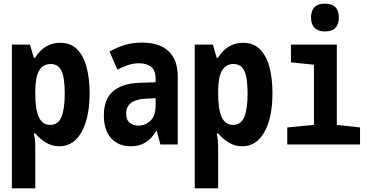

<svg xmlns="http://www.w3.org/2000/svg" viewBox="-20 -790 2040 1050"><path d="M45 240V-546H144L165 -474H172Q223 -556 309 -556Q367 -556 402.5 -519.5Q438 -483 454 -421Q470 -359 470 -282Q470 -146 426 -68Q382 10 305 10Q266 10 232.5 -9.5Q199 -29 173 -60H165Q170 -39 171.5 -22.5Q173 -6 173 17V240ZM255 -107Q298 -107 316 -150.5Q334 -194 334 -279Q334 -366 316 -403Q298 -440 257 -440Q215 -440 194 -404Q173 -368 173 -291V-274Q173 -192 192.5 -149.5Q212 -107 255 -107Z M696 10Q628 10 588 -34Q548 -78 548 -159Q548 -249 599 -291.5Q650 -334 741 -337L831 -340V-360Q831 -406 806 -425Q781 -444 741 -444Q709 -444 679.5 -434Q650 -424 622 -409L579 -508Q619 -531 662 -544Q705 -557 757 -557Q851 -557 901.5 -510.5Q952 -464 952 -371V0H857L837 -74H834Q810 -32 776 -11Q742 10 696 10ZM737 -103Q775 -103 803 -130Q831 -157 831 -213V-253L775 -250Q725 -248 697.5 -228Q670 -208 670 -169Q670 -133 690 -118Q710 -103 737 -103Z M1045 240V-546H1144L1165 -474H1172Q1223 -556 1309 -556Q1367 -556 1402.5 -519.5Q1438 -483 1454 -421Q1470 -359 1470 -282Q1470 -146 1426 -68Q1382 10 1305 10Q1266 10 1232.5 -9.5Q1199 -29 1173 -60H1165Q1170 -39 1171.5 -22.5Q1173 -6 1173 17V240ZM1255 -107Q1298 -107 1316 -150.5Q1334 -194 1334 -279Q1334 -366 1316 -403Q1298 -440 1257 -440Q1215 -440 1194 -404Q1173 -368 1173 -291V-274Q1173 -192 1192.5 -149.5Q1212 -107 1255 -107Z M1757 -618Q1721 -618 1701 -637Q1681 -656 1681 -694Q1681 -770 1757 -770Q1833 -770 1833 -694Q1833 -618 1757 -618ZM1551 0V-93L1697 -107V-436L1571 -449V-546H1822V-107L1949 -93V0Z"/></svg>

Font: Noto Sans Mono ExtraCondensed
Style: Bold
Weight: 700
Width: 2
Designer: Monotype Design Team
Foundry: Monotype Imaging Inc.
Version: Version 2.014